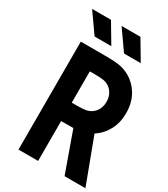

<svg xmlns="http://www.w3.org/2000/svg" viewBox="-273 -1289 1238 1412"><g transform="rotate(30 346.5 -583.5)"><path d="M335.9 -1000H194L76.8 -1166.7H237ZM585.9 -1000H444L326.8 -1166.7H487ZM291.7 -760.4V-494.8H332Q388 -494.8 413.4 -500Q457 -509.1 483.7 -543.6Q510.4 -578.1 510.4 -627.6Q510.4 -677.1 483.7 -711.6Q457 -746.1 413.4 -755.2Q387.4 -760.4 332 -760.4ZM125 -916.7H330.7Q427.1 -916.7 468.1 -906.9Q560.5 -884.8 618.8 -810.2Q677.1 -735.7 677.1 -627.6Q677.1 -546.2 642.9 -482.7Q608.7 -419.3 550.1 -382.2L693.4 0H516.3L395.2 -339.2Q375.7 -338.5 330.7 -338.5H291.7V0H125Z"/></g></svg>

Font: Monoid
Style: Bold
Weight: 700
Width: 4
Designer: Andreas Larsen (@larsenwork)
Version: Version 0.61